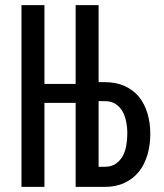

<svg xmlns="http://www.w3.org/2000/svg" viewBox="-20 -731 640 751"><path d="M64 0H153.8V-328.6H275.9V0H389.6Q434.1 0 467.5 -15.9Q501 -31.7 523.4 -59.6Q545.4 -87.4 556.6 -125.2Q567.9 -163.1 567.9 -207Q567.9 -251 556.6 -288.1Q545.4 -325.2 523.4 -352.5Q501 -379.4 467.5 -394.5Q434.1 -409.7 389.6 -409.7H365.7V-710.9H275.9V-402.8H153.8V-710.9H64ZM365.7 -335.4H389.6Q414.6 -335.4 431.4 -324.7Q448.2 -314 458.5 -296.4Q468.8 -278.8 473.4 -255.9Q478 -232.9 478 -208Q478 -183.1 473.6 -159.9Q469.2 -136.7 459 -118.7Q448.2 -100.6 431.4 -89.6Q414.6 -78.6 389.6 -78.6H365.7Z"/></svg>

Font: RobotoMono Nerd Font
Style: Regular
Weight: 400
Monospace: yes
Designer: Google
Version: Version 3.000;Nerd Fonts 3.2.1